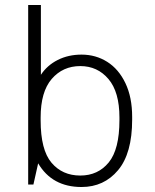

<svg xmlns="http://www.w3.org/2000/svg" viewBox="-20 -740 620 770"><path d="M510 -271V-260Q510 -125 453.5 -57.5Q397 10 307 10Q189 10 133 -85L114 0H93V-720H144V-440Q169 -478 211.5 -499.5Q254 -521 307 -521Q364 -521 410 -492Q456 -463 483 -406.5Q510 -350 510 -271ZM143 -269V-257Q143 -139 186.5 -87.5Q230 -36 302 -36Q373 -36 416 -88.5Q459 -141 459 -258V-269Q459 -371 415 -423Q371 -475 302 -475Q232 -475 187.5 -423.5Q143 -372 143 -269Z"/></svg>

Font: Chivo Thin
Style: Regular
Weight: 100
Designer: Hector Gatti
Foundry: Omnibus-Type
Version: Version 1.007